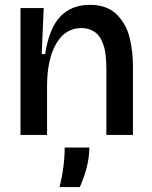

<svg xmlns="http://www.w3.org/2000/svg" viewBox="-20 -553 622 787"><path d="M64 0V-297.9V-520H159.2L150.9 -331.1H165Q181.6 -438 227.5 -485.6Q273.4 -533.2 349.1 -533.2Q384.8 -533.2 413.1 -522.5Q441.4 -511.7 460.2 -492.2Q479 -472.7 492.2 -448.7Q505.4 -424.8 512.2 -395Q519 -365.2 522 -337.4Q524.9 -309.6 524.9 -278.8V0H416V-265.1Q416 -281.7 415.5 -293.9Q415 -306.2 413.1 -325.4Q411.1 -344.7 407.2 -358.6Q403.3 -372.6 395.8 -388.4Q388.2 -404.3 377.7 -414.3Q367.2 -424.3 350.8 -431.2Q334.5 -438 314 -438Q248 -438 211.2 -375.5Q174.3 -313 172.9 -207V0ZM224.1 213.9Q245.1 128.9 245.1 51.8H346.2Q346.2 126 307.1 213.9Z"/></svg>

Font: Bricolage Grotesque Medium
Style: Regular
Weight: 500
Designer: Mathieu Triay
Foundry: Atelier Triay
Version: Version 1.000;gftools[0.9.30]